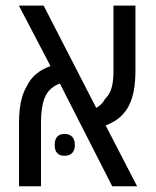

<svg xmlns="http://www.w3.org/2000/svg" viewBox="-20 -650 544 670"><path d="M46.4 0V-222.2Q46.4 -247.1 48.8 -268.8Q51.3 -290.5 56.9 -310.3Q62.5 -330.1 73.2 -348.6Q85 -374 106 -391.6Q127 -409.2 156.2 -419.4L45.9 -630.4H132.3L315.9 -273.4Q325.7 -279.3 333.3 -286.6Q340.8 -293.9 346.2 -304.2Q362.3 -319.8 369.1 -342.5Q376 -365.2 376 -401.4V-630.4H452.6V-401.4Q452.6 -369.6 447.8 -338.9Q442.9 -308.1 430.2 -282.2Q419.9 -260.7 399.7 -242.2Q379.4 -223.6 348.6 -212.4L458.5 0H371.6L189 -358.4Q173.8 -353.5 158.7 -341.1Q143.6 -328.6 134.8 -305.7Q123 -273.9 123 -222.2V0ZM205.1 -106.4Q170.9 -106.4 170.9 -144Q170.9 -163.6 179.7 -173.1Q188.5 -182.6 205.1 -182.6Q222.7 -182.6 231.9 -172.6Q241.2 -162.6 241.2 -144Q241.2 -126 231.9 -116.2Q222.7 -106.4 205.1 -106.4Z"/></svg>

Font: Open Sans SemiCondensed
Style: Regular
Weight: 400
Width: 4
Designer: Monotype Design Team
Foundry: Monotype Imaging Inc.
Version: Version 3.000